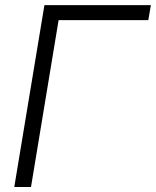

<svg xmlns="http://www.w3.org/2000/svg" viewBox="-20 -748 623 768"><path d="M583.5 -727.5 573.2 -667.5H214.4L104 0H37.1L157.7 -727.5Z"/></svg>

Font: Inter 28pt Light
Style: Italic
Weight: 300
Italic angle: -9.3988°
Designer: Rasmus Andersson
Foundry: rsms
Version: Version 4.001;git-66647c0bb